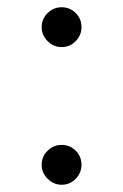

<svg xmlns="http://www.w3.org/2000/svg" viewBox="-20 -495 340 530"><path d="M95 -420Q95 -443 111.5 -459Q128 -475 150 -475Q173 -475 189 -459Q205 -443 205 -420Q205 -398 189 -381.5Q173 -365 150 -365Q128 -365 111.5 -381.5Q95 -398 95 -420ZM95 -40Q95 -63 111.5 -79Q128 -95 150 -95Q173 -95 189 -79Q205 -63 205 -40Q205 -18 189 -1.5Q173 15 150 15Q128 15 111.5 -1.5Q95 -18 95 -40Z"/></svg>

Font: Von Book
Style: Regular
Weight: 400
Version: Version 4.000; ttfautohint (v1.8.4.7-5d5b)